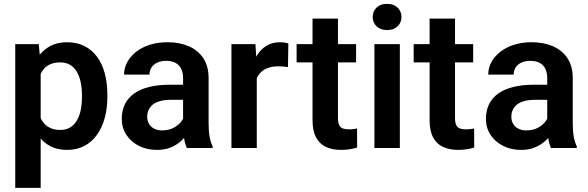

<svg xmlns="http://www.w3.org/2000/svg" viewBox="-20 -753 2993 977"><path d="M187 -426.8V203.1H57.6V-528.3H177.2ZM526.4 -269.5V-259.3Q526.4 -201.7 512.9 -152.6Q499.5 -103.5 473.6 -67.1Q447.8 -30.8 409.4 -10.5Q371.1 9.8 321.3 9.8Q272.5 9.8 236.3 -9Q200.2 -27.8 175.3 -62.5Q150.4 -97.2 135.5 -143.3Q120.6 -189.5 113.3 -244.1V-276.9Q120.6 -335 135.5 -382.6Q150.4 -430.2 175.3 -465.1Q200.2 -500 236.1 -519Q272 -538.1 320.3 -538.1Q370.6 -538.1 408.9 -519Q447.3 -500 473.6 -464.4Q500 -428.7 513.2 -379.4Q526.4 -330.1 526.4 -269.5ZM397 -259.3V-269.5Q397 -304.7 390.6 -334.7Q384.3 -364.7 371.1 -387.5Q357.9 -410.2 336.9 -422.9Q315.9 -435.5 286.1 -435.5Q256.3 -435.5 234.9 -425.8Q213.4 -416 199.7 -397.9Q186 -379.9 178.5 -355.2Q170.9 -330.6 168.5 -300.8V-219.7Q172.9 -183.6 185.5 -154.8Q198.2 -126 222.9 -108.9Q247.6 -91.8 287.1 -91.8Q316.9 -91.8 337.9 -105Q358.9 -118.2 372.1 -141.4Q385.3 -164.6 391.1 -194.8Q397 -225.1 397 -259.3Z M911.6 -112.3V-356Q911.6 -382.8 902.3 -402.3Q893.1 -421.9 874 -432.6Q855 -443.4 825.7 -443.4Q799.8 -443.4 780.5 -434.6Q761.2 -425.8 751 -409.9Q740.7 -394 740.7 -373.5H611.3Q611.3 -406.2 627 -435.8Q642.6 -465.3 671.6 -488.5Q700.7 -511.7 741.5 -524.9Q782.2 -538.1 833 -538.1Q893.1 -538.1 940.2 -517.8Q987.3 -497.6 1014.4 -457Q1041.5 -416.5 1041.5 -355V-124.5Q1041.5 -85 1046.6 -56.9Q1051.8 -28.8 1062 -8.3V0H930.7Q921.4 -20 916.5 -51Q911.6 -82 911.6 -112.3ZM929.7 -321.8 930.7 -245.1H849.1Q818.8 -245.1 795.9 -239Q772.9 -232.9 758.3 -221.4Q743.7 -210 736.3 -194.1Q729 -178.2 729 -158.2Q729 -138.7 738 -123Q747.1 -107.4 764.4 -98.4Q781.7 -89.4 805.2 -89.4Q839.4 -89.4 864.7 -103.3Q890.1 -117.2 904.3 -137.2Q918.5 -157.2 919.4 -175.3L956.5 -119.6Q949.7 -99.6 936 -77.1Q922.4 -54.7 900.9 -35.2Q879.4 -15.6 849.1 -2.9Q818.8 9.8 778.8 9.8Q727.5 9.8 687 -10.7Q646.5 -31.2 623 -66.9Q599.6 -102.5 599.6 -147.9Q599.6 -189.9 615.2 -222.2Q630.9 -254.4 661.6 -276.6Q692.4 -298.8 738 -310.3Q783.7 -321.8 842.8 -321.8Z M1286.6 -420.4V0H1157.7V-528.3H1279.8ZM1447.3 -531.7 1445.3 -411.6Q1434.6 -413.6 1421.1 -414.6Q1407.7 -415.5 1396 -415.5Q1366.2 -415.5 1343.8 -407.5Q1321.3 -399.4 1306.4 -384.3Q1291.5 -369.1 1283.7 -347.4Q1275.9 -325.7 1274.9 -298.3L1247.1 -301.8Q1247.1 -352.1 1257.3 -395Q1267.6 -438 1287.1 -470.2Q1306.6 -502.4 1336.2 -520.3Q1365.7 -538.1 1404.3 -538.1Q1415 -538.1 1427.5 -536.4Q1439.9 -534.7 1447.3 -531.7Z M1792 -528.3V-435.5H1489.3V-528.3ZM1570.3 -658.2H1699.7V-152.3Q1699.7 -128.9 1706.1 -116.2Q1712.4 -103.5 1725.1 -99.1Q1737.8 -94.7 1755.4 -94.7Q1768.1 -94.7 1778.8 -96.2Q1789.6 -97.7 1796.9 -99.1L1797.4 -2.4Q1781.2 2.9 1761 6.3Q1740.7 9.8 1715.3 9.8Q1671.9 9.8 1639.2 -5.1Q1606.4 -20 1588.4 -53.5Q1570.3 -86.9 1570.3 -142.1Z M2014.6 -528.3V0H1885.3V-528.3ZM1876.5 -666.5Q1876.5 -695.3 1896.2 -714.4Q1916 -733.4 1949.7 -733.4Q1983.4 -733.4 2003.2 -714.4Q2022.9 -695.3 2022.9 -666.5Q2022.9 -638.2 2003.2 -619.1Q1983.4 -600.1 1949.7 -600.1Q1916 -600.1 1896.2 -619.1Q1876.5 -638.2 1876.5 -666.5Z M2387.7 -528.3V-435.5H2085V-528.3ZM2166 -658.2H2295.4V-152.3Q2295.4 -128.9 2301.8 -116.2Q2308.1 -103.5 2320.8 -99.1Q2333.5 -94.7 2351.1 -94.7Q2363.8 -94.7 2374.5 -96.2Q2385.3 -97.7 2392.6 -99.1L2393.1 -2.4Q2377 2.9 2356.7 6.3Q2336.4 9.8 2311 9.8Q2267.6 9.8 2234.9 -5.1Q2202.1 -20 2184.1 -53.5Q2166 -86.9 2166 -142.1Z M2764.6 -112.3V-356Q2764.6 -382.8 2755.4 -402.3Q2746.1 -421.9 2727.1 -432.6Q2708 -443.4 2678.7 -443.4Q2652.8 -443.4 2633.5 -434.6Q2614.3 -425.8 2604 -409.9Q2593.8 -394 2593.8 -373.5H2464.4Q2464.4 -406.2 2480 -435.8Q2495.6 -465.3 2524.7 -488.5Q2553.7 -511.7 2594.5 -524.9Q2635.3 -538.1 2686 -538.1Q2746.1 -538.1 2793.2 -517.8Q2840.3 -497.6 2867.4 -457Q2894.5 -416.5 2894.5 -355V-124.5Q2894.5 -85 2899.7 -56.9Q2904.8 -28.8 2915 -8.3V0H2783.7Q2774.4 -20 2769.5 -51Q2764.6 -82 2764.6 -112.3ZM2782.7 -321.8 2783.7 -245.1H2702.1Q2671.9 -245.1 2648.9 -239Q2626 -232.9 2611.3 -221.4Q2596.7 -210 2589.4 -194.1Q2582 -178.2 2582 -158.2Q2582 -138.7 2591.1 -123Q2600.1 -107.4 2617.4 -98.4Q2634.8 -89.4 2658.2 -89.4Q2692.4 -89.4 2717.8 -103.3Q2743.2 -117.2 2757.3 -137.2Q2771.5 -157.2 2772.5 -175.3L2809.6 -119.6Q2802.7 -99.6 2789.1 -77.1Q2775.4 -54.7 2753.9 -35.2Q2732.4 -15.6 2702.1 -2.9Q2671.9 9.8 2631.8 9.8Q2580.6 9.8 2540 -10.7Q2499.5 -31.2 2476.1 -66.9Q2452.6 -102.5 2452.6 -147.9Q2452.6 -189.9 2468.3 -222.2Q2483.9 -254.4 2514.6 -276.6Q2545.4 -298.8 2591.1 -310.3Q2636.7 -321.8 2695.8 -321.8Z"/></svg>

Font: Roboto SemiBold
Style: Regular
Weight: 600
Designer: Christian Robertson
Foundry: Google
Version: Version 3.009; 2024